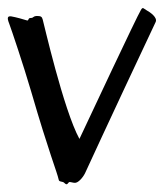

<svg xmlns="http://www.w3.org/2000/svg" viewBox="-23 -442 411 481"><path d="M367 -387C372 -398 354 -411 343 -417C337 -420 335 -426 330 -417C320 -401 199 -143 176 -94C136 -167 86 -387 84 -393C82 -400 80 -402 69 -402C58 -401 62 -397 54 -397C46 -397 50 -389 44 -391C38 -393 17 -399 5 -401C-4 -402 -6 -398 0 -383C6 -367 35 -281 55 -213C100 -58 120 -11 124 8C125 15 134 11 139 17C146 24 147 15 151 14C155 14 160 16 164 16C172 17 184 4 190 -8C228 -91 359 -371 367 -387Z"/></svg>

Font: Oregano
Style: Regular
Weight: 400
Designer: Astigmatic (AOETI)
Foundry: Astigmatic (AOETI)
Version: Version 1.000